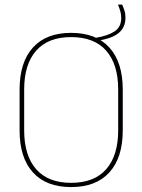

<svg xmlns="http://www.w3.org/2000/svg" viewBox="-20 -788 606 818"><path d="M283 9Q176.5 9 120 -53.8Q63.5 -116.5 63.5 -232.5V-406.5Q63.5 -522.5 120 -585.2Q176.5 -648 283 -648Q389.5 -648 446.2 -585.2Q503 -522.5 503 -406.5V-232.5Q503 -116.5 446.2 -53.8Q389.5 9 283 9ZM283 -9Q381.5 -9 432.5 -67.2Q483.5 -125.5 483.5 -232.5V-407Q483.5 -514 432.5 -572Q381.5 -630 283 -630Q185 -630 134 -572Q83 -514 83 -407V-232.5Q83 -125.5 134 -67.2Q185 -9 283 -9ZM393.5 -614.5 388.5 -627Q439.5 -635.5 468 -654.2Q496.5 -673 496.5 -711.5Q496.5 -727.5 492.2 -741.5Q488 -755.5 482.5 -768.5H500.5Q506 -756 510.2 -742.8Q514.5 -729.5 514.5 -712Q514.5 -671 485 -647Q455.5 -623 393.5 -614.5Z"/></svg>

Font: Anek Latin Medium Thin
Style: Regular
Weight: 250
Version: Version 1.003